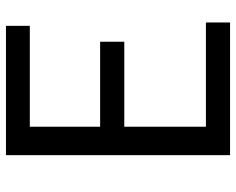

<svg xmlns="http://www.w3.org/2000/svg" viewBox="-92 -680 773 628"><g transform="rotate(-90 294.0 -366.5)"><path d="M100 0H534V-79H193V-346H471V-425H193V-655H523V-733H100Z"/></g></svg>

Font: Noto Sans CJK JP Regular
Style: Regular
Weight: 400
Designer: Ryoko NISHIZUKA (kana & ideographs); Paul D. Hunt (Latin, Greek & Cyrillic); Wenlong ZHANG (bopomofo); Sandoll Communica
Foundry: Adobe Systems Incorporated
Version: Version 1.001;PS 1.001;hotconv 1.0.78;makeotf.lib2.5.61930